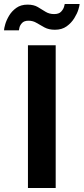

<svg xmlns="http://www.w3.org/2000/svg" viewBox="-65 -935 416 955"><path d="M74 0V-710H212V0ZM208 -787Q178 -787 156.5 -798.5Q135 -810 117 -821Q99 -832 77 -832Q55 -832 44.5 -820.5Q34 -809 31.5 -797Q29 -785 29 -784H-45Q-45 -793 -39 -814Q-33 -835 -19.5 -857.5Q-6 -880 16.5 -896Q39 -912 72 -912Q103 -912 123 -900Q143 -888 161.5 -876.5Q180 -865 204 -865Q228 -865 239 -877Q250 -889 253.5 -901Q257 -913 257 -915H331Q331 -908 325 -888Q319 -868 304.5 -844.5Q290 -821 266.5 -804Q243 -787 208 -787Z"/></svg>

Font: Raleway Thin
Style: Bold
Weight: 700
Version: Version 4.026